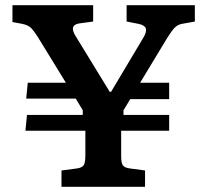

<svg xmlns="http://www.w3.org/2000/svg" viewBox="-20 -720 771 740"><path d="M217 0V-63L278 -71Q297 -74 303 -84Q309 -94 309 -122V-216H78L84 -277H299V-295L272 -340H81L87 -401H234L126 -577Q113 -598 101.5 -610.5Q90 -623 66 -628L28 -635V-700H339V-637L287 -630Q244 -624 272 -580L403 -366H408L532 -574Q546 -597 542 -610Q538 -623 514 -628L468 -637V-700H731V-637L681 -628Q665 -625 653.5 -613.5Q642 -602 624 -573L520 -401H632V-338H482L456 -295V-277H632V-216H447V-118Q447 -93 453 -83.5Q459 -74 479 -71L539 -63V0Z"/></svg>

Font: Literata 12pt SemiBold
Style: Regular
Weight: 600
Designer: Latin by Veronika Burian and Jose Scaglione. Greek by Irene Vlachou. Cyrillic by Vera Evstafieva.
Foundry: TypeTogether
Version: Version 3.002